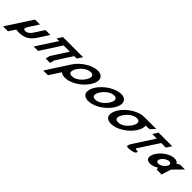

<svg xmlns="http://www.w3.org/2000/svg" viewBox="434 -2690 4913 4913"><g transform="rotate(45 2890.5 -233.5)"><path d="M581.8 -513H403.8L-50.3 188H126.7L244.2 6.6C270.5 12.3 302.7 15 340.8 15C532.8 15 663.5 -54 774.9 -226L960.8 -513H783.8L625.7 -269C560.3 -168 508.1 -129 434.1 -129C360.1 -129 358.3 -168 423.7 -269Z M1389.9 -561.9H1616L1329.8 -120L1301.6 -0.9H1461.4L1489.6 -120L1775.2 -561H1863.4L1954.7 -702H1866.5L1866.6 -702.1H1706.8H1480.7H1320.9L1320.8 -702H1227.7L1136.4 -561H1229.5L866.7 -0.9H1026.5Z M2051.1 -363.9C2118.8 -468.5 2244.3 -573 2367.6 -573C2491.7 -573 2480.1 -468.5 2412.3 -363.9C2344.6 -259.4 2224.2 -154.8 2096.7 -154.8C1965.8 -154.8 1983.4 -259.4 2051.1 -363.9ZM1878.5 -363.9C1875.9 -359.8 1873.3 -355.7 1870.8 -351.7L1474.6 260H1645.6L1845.1 -48.1C1877.4 -17.5 1928 -0.1 1996.5 -0.1C2198 -0.1 2452.2 -159.1 2584.9 -363.9C2717.6 -568.8 2661.9 -726.9 2467.2 -726.9C2274.3 -726.9 2011.2 -568.8 1878.5 -363.9Z M2722.5 -363.9C2589.9 -159.1 2633.1 -0.1 2840.5 -0.1C3042 -0.1 3296.2 -159.1 3428.9 -363.9C3561.6 -568.8 3505.9 -726.9 3311.2 -726.9C3118.3 -726.9 2855.2 -568.8 2722.5 -363.9ZM2895.1 -363.9C2962.8 -468.5 3088.3 -573 3211.6 -573C3335.7 -573 3324.1 -468.5 3256.3 -363.9C3188.6 -259.4 3068.2 -154.8 2940.7 -154.8C2809.8 -154.8 2827.4 -259.4 2895.1 -363.9Z M3719.7 -363.9C3787.3 -468.4 3912.6 -572.8 4035.7 -573L4035.7 -573L4036.1 -573H4036.2C4160.3 -573 4148.7 -468.5 4080.9 -363.9C4013.2 -259.4 3892.8 -154.8 3765.3 -154.8C3634.4 -154.8 3652 -259.4 3719.7 -363.9ZM4135.5 -727 4135.4 -726.9C3942.5 -726.6 3679.7 -568.6 3547.1 -363.9C3414.4 -159.1 3457.7 -0.1 3665.1 -0.1C3866.5 -0.1 4120.8 -159.1 4253.5 -363.9C4310.7 -452.3 4332.9 -531.9 4324 -594L4461.8 -604L4577.5 -727Z M4594.6 -562.9H4761.2L4397.8 -1.9L4401.7 -1.8C4386.6 9.2 4350.3 87 4359.5 108C4375.6 144.6 4491.4 119 4551.5 108C4585.4 102 4616.3 93.7 4638.7 63C4700.1 -21 4561.1 28.7 4568.5 0C4570.9 -9.2 4571.2 -16 4569.9 -20.9L4921 -562.9H5087.6L5178.4 -703.1H4685.4ZM4436.6 -1.1C4427.6 -0.1 4418.9 -0.1 4411 -1.6Z M5011.8 -256C4914.7 -106 4941.3 15 5091.3 15C5161.3 15 5241.4 -16 5306.6 -58H5308.6L5323 0H5498L5578.1 -258L5830.3 -513H5653.3L5569.5 -464C5554.1 -505 5512 -528 5443 -528C5293 -528 5109 -406 5011.8 -256ZM5199.8 -256C5245.8 -327 5331.2 -377 5398.2 -377C5464.2 -377 5484.8 -327 5438.8 -256C5393.5 -186 5311.1 -136 5242.1 -136C5170.1 -136 5154.5 -186 5199.8 -256Z"/></g></svg>

Font: Hussar
Style: BdWodka
Weight: 700
Foundry: Cannot Into Space Fonts
Version: Version 2.00